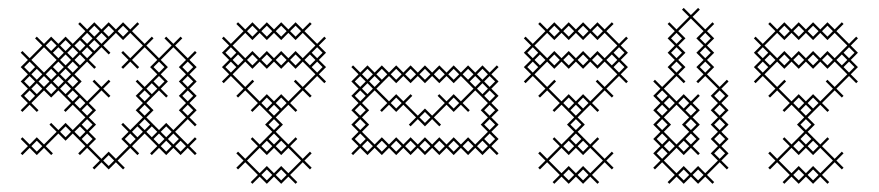

<svg xmlns="http://www.w3.org/2000/svg" viewBox="-20 -381 2183 477"><path d="M71.4 4.3 89.3 -13.6 107.1 4.3 111.4 0 93.6 -17.9 125 -49.3 142.9 -31.4 160.7 -49.3 192.1 -17.9 174.3 0 178.6 4.3 196.4 -13.6 227.9 17.9 210 35.7 214.3 40 232.1 22.1 250 40 267.9 22.1 285.7 40 290 35.7 272.1 17.9 303.6 -13.6 321.4 4.3 325.7 0 307.9 -17.9 339.3 -49.3 370.7 -17.9 352.9 0 357.1 4.3 375 -13.6 392.9 4.3 410.7 -13.6 428.6 4.3 446.4 -13.6 464.3 4.3 468.6 0 450.7 -17.9 468.6 -35.7 464.3 -40 446.4 -22.1 415 -53.6 446.4 -85 464.3 -67.1 468.6 -71.4 450.7 -89.3 468.6 -107.1 450.7 -125 468.6 -142.9 450.7 -160.7 468.6 -178.6 450.7 -196.4 468.6 -214.3 450.7 -232.1 468.6 -250 464.3 -254.3 446.4 -236.4 415 -267.9 432.9 -285.7 428.6 -290 410.7 -272.1 392.9 -290 388.6 -285.7 406.4 -267.9 375 -236.4 343.6 -267.9 361.4 -285.7 357.1 -290 339.3 -272.1 307.9 -303.6 325.7 -321.4 321.4 -325.7 303.6 -307.9 285.7 -325.7 267.9 -307.9 250 -325.7 232.1 -307.9 214.3 -325.7 196.4 -307.9 178.6 -325.7 174.3 -321.4 192.1 -303.6 160.7 -272.1 142.9 -290 125 -272.1 107.1 -290 89.3 -272.1 71.4 -290 67.1 -285.7 85 -267.9 53.6 -236.4 35.7 -254.3 31.4 -250 49.3 -232.1 31.4 -214.3 49.3 -196.4 31.4 -178.6 49.3 -160.7 31.4 -142.9 49.3 -125 31.4 -107.1 35.7 -102.9 53.6 -120.7 71.4 -102.9 75.7 -107.1 57.9 -125 89.3 -156.4 107.1 -138.6 125 -156.4 156.4 -125 138.6 -107.1 142.9 -102.9 160.7 -120.7 192.1 -89.3 160.7 -57.9 142.9 -75.7 125 -57.9 107.1 -75.7 102.9 -71.4 120.7 -53.6 89.3 -22.1 71.4 -40 53.6 -22.1 35.7 -40 31.4 -35.7 49.3 -17.9 31.4 0 35.7 4.3 53.6 -13.6ZM182.9 -35.7 196.4 -49.3 210 -35.7 196.4 -22.1ZM218.6 -35.7 200.7 -53.6 218.6 -71.4 200.7 -89.3 218.6 -107.1 200.7 -125 232.1 -156.4 250 -138.6 254.3 -142.9 236.4 -160.7 254.3 -178.6 250 -182.9 232.1 -165 214.3 -182.9 210 -178.6 227.9 -160.7 196.4 -129.3 165 -160.7 182.9 -178.6 165 -196.4 196.4 -227.9 214.3 -210 218.6 -214.3 200.7 -232.1 232.1 -263.6 250 -245.7 254.3 -250 236.4 -267.9 267.9 -299.3 285.7 -281.4 303.6 -299.3 335 -267.9 303.6 -236.4 285.7 -254.3 281.4 -250 299.3 -232.1 281.4 -214.3 285.7 -210 303.6 -227.9 321.4 -210 325.7 -214.3 307.9 -232.1 339.3 -263.6 370.7 -232.1 352.9 -214.3 370.7 -196.4 339.3 -165 321.4 -182.9 317.1 -178.6 335 -160.7 317.1 -142.9 335 -125 317.1 -107.1 335 -89.3 303.6 -57.9 285.7 -75.7 281.4 -71.4 299.3 -53.6 281.4 -35.7 299.3 -17.9 267.9 13.6 250 -4.3 232.1 13.6 200.7 -17.9ZM361.4 -35.7 375 -49.3 388.6 -35.7 375 -22.1ZM397.1 -35.7 410.7 -49.3 424.3 -35.7 410.7 -22.1ZM392.9 -31.4 406.4 -17.9 392.9 -4.3 379.3 -17.9ZM424.3 -142.9 442.1 -125 424.3 -107.1 442.1 -89.3 410.7 -57.9 392.9 -75.7 375 -57.9 343.6 -89.3 361.4 -107.1 343.6 -125 375 -156.4 392.9 -138.6 397.1 -142.9 379.3 -160.7 397.1 -178.6 379.3 -196.4 397.1 -214.3 379.3 -232.1 410.7 -263.6 442.1 -232.1 424.3 -214.3 442.1 -196.4 424.3 -178.6 442.1 -160.7ZM357.1 -174.3 370.7 -160.7 357.1 -147.1 343.6 -160.7ZM178.6 -67.1 192.1 -53.6 178.6 -40 165 -53.6ZM182.9 -107.1 196.4 -120.7 210 -107.1 196.4 -93.6ZM147.1 -142.9 160.7 -156.4 174.3 -142.9 160.7 -129.3ZM147.1 -178.6 160.7 -192.1 174.3 -178.6 160.7 -165ZM107.1 -174.3 120.7 -160.7 107.1 -147.1 93.6 -160.7ZM142.9 -174.3 156.4 -160.7 142.9 -147.1 129.3 -160.7ZM142.9 -210 156.4 -196.4 142.9 -182.9 129.3 -196.4ZM147.1 -214.3 160.7 -227.9 174.3 -214.3 160.7 -200.7ZM107.1 -210 120.7 -196.4 107.1 -182.9 93.6 -196.4ZM182.9 -250 196.4 -263.6 210 -250 196.4 -236.4ZM142.9 -245.7 156.4 -232.1 142.9 -218.6 129.3 -232.1ZM178.6 -245.7 192.1 -232.1 178.6 -218.6 165 -232.1ZM218.6 -285.7 232.1 -299.3 245.7 -285.7 232.1 -272.1ZM178.6 -281.4 192.1 -267.9 178.6 -254.3 165 -267.9ZM214.3 -281.4 227.9 -267.9 214.3 -254.3 200.7 -267.9ZM147.1 -250 160.7 -263.6 174.3 -250 160.7 -236.4ZM89.3 -263.6 120.7 -232.1 89.3 -200.7 57.9 -232.1ZM111.4 -250 125 -263.6 138.6 -250 125 -236.4ZM75.7 -178.6 89.3 -192.1 102.9 -178.6 89.3 -165ZM111.4 -178.6 125 -192.1 138.6 -178.6 125 -165ZM71.4 -174.3 85 -160.7 71.4 -147.1 57.9 -160.7ZM321.4 -67.1 335 -53.6 321.4 -40 307.9 -53.6ZM40 -142.9 53.6 -156.4 67.1 -142.9 53.6 -129.3ZM40 -178.6 53.6 -192.1 67.1 -178.6 53.6 -165ZM40 -214.3 53.6 -227.9 67.1 -214.3 53.6 -200.7ZM57.9 -17.9 71.4 -31.4 85 -17.9 71.4 -4.3ZM57.9 -196.4 71.4 -210 85 -196.4 71.4 -182.9ZM93.6 -267.9 107.1 -281.4 120.7 -267.9 107.1 -254.3ZM111.4 -214.3 125 -227.9 138.6 -214.3 125 -200.7ZM129.3 -53.6 142.9 -67.1 156.4 -53.6 142.9 -40ZM129.3 -267.9 142.9 -281.4 156.4 -267.9 142.9 -254.3ZM165 -125 178.6 -138.6 192.1 -125 178.6 -111.4ZM182.9 -71.4 196.4 -85 210 -71.4 196.4 -57.9ZM182.9 -285.7 196.4 -299.3 210 -285.7 196.4 -272.1ZM200.7 -303.6 214.3 -317.1 227.9 -303.6 214.3 -290ZM236.4 17.9 250 4.3 263.6 17.9 250 31.4ZM236.4 -303.6 250 -317.1 263.6 -303.6 250 -290ZM272.1 -303.6 285.7 -317.1 299.3 -303.6 285.7 -290ZM290 -35.7 303.6 -49.3 317.1 -35.7 303.6 -22.1ZM325.7 -71.4 339.3 -85 352.9 -71.4 339.3 -57.9ZM325.7 -107.1 339.3 -120.7 352.9 -107.1 339.3 -93.6ZM325.7 -142.9 339.3 -156.4 352.9 -142.9 339.3 -129.3ZM343.6 -53.6 357.1 -67.1 370.7 -53.6 357.1 -40ZM361.4 -178.6 375 -192.1 388.6 -178.6 375 -165ZM361.4 -214.3 375 -227.9 388.6 -214.3 375 -200.7ZM379.3 -53.6 392.9 -67.1 406.4 -53.6 392.9 -40ZM415 -17.9 428.6 -31.4 442.1 -17.9 428.6 -4.3ZM432.9 -107.1 446.4 -120.7 460 -107.1 446.4 -93.6ZM432.9 -142.9 446.4 -156.4 460 -142.9 446.4 -129.3ZM432.9 -178.6 446.4 -192.1 460 -178.6 446.4 -165ZM432.9 -214.3 446.4 -227.9 460 -214.3 446.4 -200.7Z M642.9 75.7 660.7 57.9 678.6 75.7 696.4 57.9 714.3 75.7 718.6 71.4 700.7 53.6 732.1 22.1 750 40 754.3 35.7 736.4 17.9 754.3 0 750 -4.3 732.1 13.6 700.7 -17.9 718.6 -35.7 714.3 -40 696.4 -22.1 665 -53.6 682.9 -71.4 665 -89.3 696.4 -120.7 714.3 -102.9 718.6 -107.1 700.7 -125 732.1 -156.4 750 -138.6 754.3 -142.9 736.4 -160.7 767.9 -192.1 785.7 -174.3 790 -178.6 772.1 -196.4 790 -214.3 772.1 -232.1 790 -250 772.1 -267.9 790 -285.7 785.7 -290 767.9 -272.1 736.4 -303.6 754.3 -321.4 750 -325.7 732.1 -307.9 714.3 -325.7 696.4 -307.9 678.6 -325.7 660.7 -307.9 642.9 -325.7 625 -307.9 607.1 -325.7 589.3 -307.9 571.4 -325.7 567.1 -321.4 585 -303.6 553.6 -272.1 535.7 -290 531.4 -285.7 549.3 -267.9 531.4 -250 549.3 -232.1 531.4 -214.3 549.3 -196.4 531.4 -178.6 535.7 -174.3 553.6 -192.1 585 -160.7 567.1 -142.9 571.4 -138.6 589.3 -156.4 620.7 -125 602.9 -107.1 607.1 -102.9 625 -120.7 656.4 -89.3 638.6 -71.4 656.4 -53.6 625 -22.1 607.1 -40 602.9 -35.7 620.7 -17.9 589.3 13.6 571.4 -4.3 567.1 0 585 17.9 567.1 35.7 571.4 40 589.3 22.1 620.7 53.6 602.9 71.4 607.1 75.7 625 57.9ZM625 49.3 593.6 17.9 625 -13.6 642.9 4.3 660.7 -13.6 678.6 4.3 696.4 -13.6 727.9 17.9 696.4 49.3 678.6 31.4 660.7 49.3 642.9 31.4ZM642.9 -31.4 656.4 -17.9 642.9 -4.3 629.3 -17.9ZM647.1 -107.1 660.7 -120.7 674.3 -107.1 660.7 -93.6ZM625 -129.3 593.6 -160.7 611.4 -178.6 607.1 -182.9 589.3 -165 557.9 -196.4 589.3 -227.9 607.1 -210 625 -227.9 642.9 -210 660.7 -227.9 678.6 -210 696.4 -227.9 714.3 -210 732.1 -227.9 763.6 -196.4 732.1 -165 714.3 -182.9 710 -178.6 727.9 -160.7 696.4 -129.3 678.6 -147.1 660.7 -129.3 642.9 -147.1ZM589.3 -236.4 557.9 -267.9 589.3 -299.3 607.1 -281.4 625 -299.3 642.9 -281.4 660.7 -299.3 678.6 -281.4 696.4 -299.3 714.3 -281.4 732.1 -299.3 763.6 -267.9 732.1 -236.4 714.3 -254.3 696.4 -236.4 678.6 -254.3 660.7 -236.4 642.9 -254.3 625 -236.4 607.1 -254.3ZM750 -245.7 763.6 -232.1 750 -218.6 736.4 -232.1ZM754.3 -214.3 767.9 -227.9 781.4 -214.3 767.9 -200.7ZM540 -214.3 553.6 -227.9 567.1 -214.3 553.6 -200.7ZM540 -250 553.6 -263.6 567.1 -250 553.6 -236.4ZM557.9 -232.1 571.4 -245.7 585 -232.1 571.4 -218.6ZM593.6 -232.1 607.1 -245.7 620.7 -232.1 607.1 -218.6ZM593.6 -303.6 607.1 -317.1 620.7 -303.6 607.1 -290ZM629.3 53.6 642.9 40 656.4 53.6 642.9 67.1ZM629.3 -125 642.9 -138.6 656.4 -125 642.9 -111.4ZM629.3 -232.1 642.9 -245.7 656.4 -232.1 642.9 -218.6ZM629.3 -303.6 642.9 -317.1 656.4 -303.6 642.9 -290ZM647.1 -35.7 660.7 -49.3 674.3 -35.7 660.7 -22.1ZM647.1 -71.4 660.7 -85 674.3 -71.4 660.7 -57.9ZM665 53.6 678.6 40 692.1 53.6 678.6 67.1ZM665 -17.9 678.6 -31.4 692.1 -17.9 678.6 -4.3ZM665 -125 678.6 -138.6 692.1 -125 678.6 -111.4ZM665 -232.1 678.6 -245.7 692.1 -232.1 678.6 -218.6ZM665 -303.6 678.6 -317.1 692.1 -303.6 678.6 -290ZM700.7 -232.1 714.3 -245.7 727.9 -232.1 714.3 -218.6ZM700.7 -303.6 714.3 -317.1 727.9 -303.6 714.3 -290ZM754.3 -250 767.9 -263.6 781.4 -250 767.9 -236.4Z M897.1 -178.6 910.7 -192.1 924.3 -178.6 910.7 -165ZM852.9 -178.6 870.7 -160.7 852.9 -142.9 870.7 -125 852.9 -107.1 870.7 -89.3 852.9 -71.4 870.7 -53.6 852.9 -35.7 870.7 -17.9 852.9 0 857.1 4.3 875 -13.6 892.9 4.3 910.7 -13.6 928.6 4.3 946.4 -13.6 964.3 4.3 982.1 -13.6 1000 4.3 1017.9 -13.6 1035.7 4.3 1053.6 -13.6 1071.4 4.3 1089.3 -13.6 1107.1 4.3 1125 -13.6 1142.9 4.3 1160.7 -13.6 1178.6 4.3 1196.4 -13.6 1214.3 4.3 1218.6 0 1200.7 -17.9 1218.6 -35.7 1200.7 -53.6 1218.6 -71.4 1200.7 -89.3 1218.6 -107.1 1200.7 -125 1218.6 -142.9 1200.7 -160.7 1218.6 -178.6 1200.7 -196.4 1218.6 -214.3 1214.3 -218.6 1196.4 -200.7 1178.6 -218.6 1160.7 -200.7 1142.9 -218.6 1125 -200.7 1107.1 -218.6 1089.3 -200.7 1071.4 -218.6 1053.6 -200.7 1035.7 -218.6 1017.9 -200.7 1000 -218.6 982.1 -200.7 964.3 -218.6 946.4 -200.7 928.6 -218.6 910.7 -200.7 892.9 -218.6 875 -200.7 857.1 -218.6 852.9 -214.3 870.7 -196.4ZM879.3 -125 910.7 -156.4 942.1 -125 924.3 -107.1 928.6 -102.9 946.4 -120.7 964.3 -102.9 982.1 -120.7 1013.6 -89.3 995.7 -71.4 1000 -67.1 1017.9 -85 1035.7 -67.1 1053.6 -85 1071.4 -67.1 1075.7 -71.4 1057.9 -89.3 1089.3 -120.7 1107.1 -102.9 1125 -120.7 1142.9 -102.9 1147.1 -107.1 1129.3 -125 1160.7 -156.4 1192.1 -125 1174.3 -107.1 1192.1 -89.3 1174.3 -71.4 1192.1 -53.6 1160.7 -22.1 1142.9 -40 1125 -22.1 1107.1 -40 1089.3 -22.1 1071.4 -40 1053.6 -22.1 1035.7 -40 1017.9 -22.1 1000 -40 982.1 -22.1 964.3 -40 946.4 -22.1 928.6 -40 910.7 -22.1 879.3 -53.6 897.1 -71.4 879.3 -89.3 897.1 -107.1ZM1178.6 -31.4 1192.1 -17.9 1178.6 -4.3 1165 -17.9ZM1178.6 -174.3 1192.1 -160.7 1178.6 -147.1 1165 -160.7ZM1182.9 -178.6 1196.4 -192.1 1210 -178.6 1196.4 -165ZM1125 -192.1 1156.4 -160.7 1125 -129.3 1107.1 -147.1 1089.3 -129.3 1071.4 -147.1 1067.1 -142.9 1085 -125 1053.6 -93.6 1035.7 -111.4 1017.9 -93.6 986.4 -125 1004.3 -142.9 1000 -147.1 982.1 -129.3 964.3 -147.1 946.4 -129.3 915 -160.7 946.4 -192.1 964.3 -174.3 982.1 -192.1 1000 -174.3 1017.9 -192.1 1035.7 -174.3 1053.6 -192.1 1071.4 -174.3 1089.3 -192.1 1107.1 -174.3ZM1147.1 -178.6 1160.7 -192.1 1174.3 -178.6 1160.7 -165ZM892.9 -174.3 906.4 -160.7 892.9 -147.1 879.3 -160.7ZM1182.9 -142.9 1196.4 -156.4 1210 -142.9 1196.4 -129.3ZM861.4 -35.7 875 -49.3 888.6 -35.7 875 -22.1ZM861.4 -71.4 875 -85 888.6 -71.4 875 -57.9ZM861.4 -107.1 875 -120.7 888.6 -107.1 875 -93.6ZM861.4 -142.9 875 -156.4 888.6 -142.9 875 -129.3ZM861.4 -178.6 875 -192.1 888.6 -178.6 875 -165ZM879.3 -17.9 892.9 -31.4 906.4 -17.9 892.9 -4.3ZM879.3 -196.4 892.9 -210 906.4 -196.4 892.9 -182.9ZM915 -17.9 928.6 -31.4 942.1 -17.9 928.6 -4.3ZM915 -196.4 928.6 -210 942.1 -196.4 928.6 -182.9ZM950.7 -17.9 964.3 -31.4 977.9 -17.9 964.3 -4.3ZM950.7 -125 964.3 -138.6 977.9 -125 964.3 -111.4ZM950.7 -196.4 964.3 -210 977.9 -196.4 964.3 -182.9ZM986.4 -17.9 1000 -31.4 1013.6 -17.9 1000 -4.3ZM986.4 -196.4 1000 -210 1013.6 -196.4 1000 -182.9ZM1022.1 -17.9 1035.7 -31.4 1049.3 -17.9 1035.7 -4.3ZM1022.1 -89.3 1035.7 -102.9 1049.3 -89.3 1035.7 -75.7ZM1022.1 -196.4 1035.7 -210 1049.3 -196.4 1035.7 -182.9ZM1057.9 -17.9 1071.4 -31.4 1085 -17.9 1071.4 -4.3ZM1057.9 -196.4 1071.4 -210 1085 -196.4 1071.4 -182.9ZM1093.6 -17.9 1107.1 -31.4 1120.7 -17.9 1107.1 -4.3ZM1093.6 -125 1107.1 -138.6 1120.7 -125 1107.1 -111.4ZM1093.6 -196.4 1107.1 -210 1120.7 -196.4 1107.1 -182.9ZM1129.3 -17.9 1142.9 -31.4 1156.4 -17.9 1142.9 -4.3ZM1129.3 -196.4 1142.9 -210 1156.4 -196.4 1142.9 -182.9ZM1165 -196.4 1178.6 -210 1192.1 -196.4 1178.6 -182.9ZM1182.9 -35.7 1196.4 -49.3 1210 -35.7 1196.4 -22.1ZM1182.9 -71.4 1196.4 -85 1210 -71.4 1196.4 -57.9ZM1182.9 -107.1 1196.4 -120.7 1210 -107.1 1196.4 -93.6Z M1392.9 75.7 1410.7 57.9 1428.6 75.7 1446.4 57.9 1464.3 75.7 1468.6 71.4 1450.7 53.6 1482.1 22.1 1500 40 1504.3 35.7 1486.4 17.9 1504.3 0 1500 -4.3 1482.1 13.6 1450.7 -17.9 1468.6 -35.7 1464.3 -40 1446.4 -22.1 1415 -53.6 1432.9 -71.4 1415 -89.3 1446.4 -120.7 1464.3 -102.9 1468.6 -107.1 1450.7 -125 1482.1 -156.4 1500 -138.6 1504.3 -142.9 1486.4 -160.7 1517.9 -192.1 1535.7 -174.3 1540 -178.6 1522.1 -196.4 1540 -214.3 1522.1 -232.1 1540 -250 1522.1 -267.9 1540 -285.7 1535.7 -290 1517.9 -272.1 1486.4 -303.6 1504.3 -321.4 1500 -325.7 1482.1 -307.9 1464.3 -325.7 1446.4 -307.9 1428.6 -325.7 1410.7 -307.9 1392.9 -325.7 1375 -307.9 1357.1 -325.7 1339.3 -307.9 1321.4 -325.7 1317.1 -321.4 1335 -303.6 1303.6 -272.1 1285.7 -290 1281.4 -285.7 1299.3 -267.9 1281.4 -250 1299.3 -232.1 1281.4 -214.3 1299.3 -196.4 1281.4 -178.6 1285.7 -174.3 1303.6 -192.1 1335 -160.7 1317.1 -142.9 1321.4 -138.6 1339.3 -156.4 1370.7 -125 1352.9 -107.1 1357.1 -102.9 1375 -120.7 1406.4 -89.3 1388.6 -71.4 1406.4 -53.6 1375 -22.1 1357.1 -40 1352.9 -35.7 1370.7 -17.9 1339.3 13.6 1321.4 -4.3 1317.1 0 1335 17.9 1317.1 35.7 1321.4 40 1339.3 22.1 1370.7 53.6 1352.9 71.4 1357.1 75.7 1375 57.9ZM1375 49.3 1343.6 17.9 1375 -13.6 1392.9 4.3 1410.7 -13.6 1428.6 4.3 1446.4 -13.6 1477.9 17.9 1446.4 49.3 1428.6 31.4 1410.7 49.3 1392.9 31.4ZM1392.9 -31.4 1406.4 -17.9 1392.9 -4.3 1379.3 -17.9ZM1397.1 -107.1 1410.7 -120.7 1424.3 -107.1 1410.7 -93.6ZM1375 -129.3 1343.6 -160.7 1361.4 -178.6 1357.1 -182.9 1339.3 -165 1307.9 -196.4 1339.3 -227.9 1357.1 -210 1375 -227.9 1392.9 -210 1410.7 -227.9 1428.6 -210 1446.4 -227.9 1464.3 -210 1482.1 -227.9 1513.6 -196.4 1482.1 -165 1464.3 -182.9 1460 -178.6 1477.9 -160.7 1446.4 -129.3 1428.6 -147.1 1410.7 -129.3 1392.9 -147.1ZM1339.3 -236.4 1307.9 -267.9 1339.3 -299.3 1357.1 -281.4 1375 -299.3 1392.9 -281.4 1410.7 -299.3 1428.6 -281.4 1446.4 -299.3 1464.3 -281.4 1482.1 -299.3 1513.6 -267.9 1482.1 -236.4 1464.3 -254.3 1446.4 -236.4 1428.6 -254.3 1410.7 -236.4 1392.9 -254.3 1375 -236.4 1357.1 -254.3ZM1500 -245.7 1513.6 -232.1 1500 -218.6 1486.4 -232.1ZM1504.3 -214.3 1517.9 -227.9 1531.4 -214.3 1517.9 -200.7ZM1290 -214.3 1303.6 -227.9 1317.1 -214.3 1303.6 -200.7ZM1290 -250 1303.6 -263.6 1317.1 -250 1303.6 -236.4ZM1307.9 -232.1 1321.4 -245.7 1335 -232.1 1321.4 -218.6ZM1343.6 -232.1 1357.1 -245.7 1370.7 -232.1 1357.1 -218.6ZM1343.6 -303.6 1357.1 -317.1 1370.7 -303.6 1357.1 -290ZM1379.3 53.6 1392.9 40 1406.4 53.6 1392.9 67.1ZM1379.3 -125 1392.9 -138.6 1406.4 -125 1392.9 -111.4ZM1379.3 -232.1 1392.9 -245.7 1406.4 -232.1 1392.9 -218.6ZM1379.3 -303.6 1392.9 -317.1 1406.4 -303.6 1392.9 -290ZM1397.1 -35.7 1410.7 -49.3 1424.3 -35.7 1410.7 -22.1ZM1397.1 -71.4 1410.7 -85 1424.3 -71.4 1410.7 -57.9ZM1415 53.6 1428.6 40 1442.1 53.6 1428.6 67.1ZM1415 -17.9 1428.6 -31.4 1442.1 -17.9 1428.6 -4.3ZM1415 -125 1428.6 -138.6 1442.1 -125 1428.6 -111.4ZM1415 -232.1 1428.6 -245.7 1442.1 -232.1 1428.6 -218.6ZM1415 -303.6 1428.6 -317.1 1442.1 -303.6 1428.6 -290ZM1450.7 -232.1 1464.3 -245.7 1477.9 -232.1 1464.3 -218.6ZM1450.7 -303.6 1464.3 -317.1 1477.9 -303.6 1464.3 -290ZM1504.3 -250 1517.9 -263.6 1531.4 -250 1517.9 -236.4Z M1790 35.7 1772.1 17.9 1790 0 1772.1 -17.9 1790 -35.7 1772.1 -53.6 1790 -71.4 1772.1 -89.3 1790 -107.1 1772.1 -125 1790 -142.9 1772.1 -160.7 1790 -178.6 1785.7 -182.9 1767.9 -165 1736.4 -196.4 1754.3 -214.3 1736.4 -232.1 1754.3 -250 1736.4 -267.9 1754.3 -285.7 1736.4 -303.6 1754.3 -321.4 1750 -325.7 1732.1 -307.9 1700.7 -339.3 1718.6 -357.1 1714.3 -361.4 1696.4 -343.6 1678.6 -361.4 1674.3 -357.1 1692.1 -339.3 1660.7 -307.9 1642.9 -325.7 1638.6 -321.4 1656.4 -303.6 1638.6 -285.7 1656.4 -267.9 1638.6 -250 1656.4 -232.1 1638.6 -214.3 1656.4 -196.4 1625 -165 1607.1 -182.9 1602.9 -178.6 1620.7 -160.7 1602.9 -142.9 1620.7 -125 1602.9 -107.1 1620.7 -89.3 1602.9 -71.4 1620.7 -53.6 1602.9 -35.7 1620.7 -17.9 1602.9 0 1620.7 17.9 1602.9 35.7 1607.1 40 1625 22.1 1656.4 53.6 1638.6 71.4 1642.9 75.7 1660.7 57.9 1678.6 75.7 1696.4 57.9 1714.3 75.7 1732.1 57.9 1750 75.7 1754.3 71.4 1736.4 53.6 1767.9 22.1 1785.7 40ZM1745.7 0 1763.6 17.9 1732.1 49.3 1714.3 31.4 1696.4 49.3 1678.6 31.4 1660.7 49.3 1629.3 17.9 1660.7 -13.6 1678.6 4.3 1696.4 -13.6 1714.3 4.3 1718.6 0 1700.7 -17.9 1718.6 -35.7 1700.7 -53.6 1718.6 -71.4 1700.7 -89.3 1718.6 -107.1 1700.7 -125 1718.6 -142.9 1714.3 -147.1 1696.4 -129.3 1678.6 -147.1 1660.7 -129.3 1629.3 -160.7 1660.7 -192.1 1678.6 -174.3 1682.9 -178.6 1665 -196.4 1682.9 -214.3 1665 -232.1 1682.9 -250 1665 -267.9 1682.9 -285.7 1665 -303.6 1696.4 -335 1727.9 -303.6 1710 -285.7 1727.9 -267.9 1710 -250 1727.9 -232.1 1710 -214.3 1727.9 -196.4 1710 -178.6 1714.3 -174.3 1732.1 -192.1 1763.6 -160.7 1745.7 -142.9 1763.6 -125 1745.7 -107.1 1763.6 -89.3 1745.7 -71.4 1763.6 -53.6 1745.7 -35.7 1763.6 -17.9ZM1660.7 -22.1 1629.3 -53.6 1647.1 -71.4 1629.3 -89.3 1660.7 -120.7 1692.1 -89.3 1674.3 -71.4 1692.1 -53.6ZM1682.9 -107.1 1696.4 -120.7 1710 -107.1 1696.4 -93.6ZM1678.6 -31.4 1692.1 -17.9 1678.6 -4.3 1665 -17.9ZM1611.4 0 1625 -13.6 1638.6 0 1625 13.6ZM1611.4 -35.7 1625 -49.3 1638.6 -35.7 1625 -22.1ZM1611.4 -71.4 1625 -85 1638.6 -71.4 1625 -57.9ZM1611.4 -107.1 1625 -120.7 1638.6 -107.1 1625 -93.6ZM1611.4 -142.9 1625 -156.4 1638.6 -142.9 1625 -129.3ZM1629.3 -17.9 1642.9 -31.4 1656.4 -17.9 1642.9 -4.3ZM1629.3 -125 1642.9 -138.6 1656.4 -125 1642.9 -111.4ZM1647.1 -214.3 1660.7 -227.9 1674.3 -214.3 1660.7 -200.7ZM1647.1 -250 1660.7 -263.6 1674.3 -250 1660.7 -236.4ZM1647.1 -285.7 1660.7 -299.3 1674.3 -285.7 1660.7 -272.1ZM1665 53.6 1678.6 40 1692.1 53.6 1678.6 67.1ZM1665 -125 1678.6 -138.6 1692.1 -125 1678.6 -111.4ZM1682.9 -35.7 1696.4 -49.3 1710 -35.7 1696.4 -22.1ZM1682.9 -71.4 1696.4 -85 1710 -71.4 1696.4 -57.9ZM1700.7 53.6 1714.3 40 1727.9 53.6 1714.3 67.1ZM1718.6 -214.3 1732.1 -227.9 1745.7 -214.3 1732.1 -200.7ZM1718.6 -250 1732.1 -263.6 1745.7 -250 1732.1 -236.4ZM1718.6 -285.7 1732.1 -299.3 1745.7 -285.7 1732.1 -272.1ZM1754.3 0 1767.9 -13.6 1781.4 0 1767.9 13.6ZM1754.3 -35.7 1767.9 -49.3 1781.4 -35.7 1767.9 -22.1ZM1754.3 -71.4 1767.9 -85 1781.4 -71.4 1767.9 -57.9ZM1754.3 -107.1 1767.9 -120.7 1781.4 -107.1 1767.9 -93.6ZM1754.3 -142.9 1767.9 -156.4 1781.4 -142.9 1767.9 -129.3Z M1964.3 75.7 1982.1 57.9 2000 75.7 2017.9 57.9 2035.7 75.7 2040 71.4 2022.1 53.6 2053.6 22.1 2071.4 40 2075.7 35.7 2057.9 17.9 2075.7 0 2071.4 -4.3 2053.6 13.6 2022.1 -17.9 2040 -35.7 2035.7 -40 2017.9 -22.1 1986.4 -53.6 2004.3 -71.4 1986.4 -89.3 2017.9 -120.7 2035.7 -102.9 2040 -107.1 2022.1 -125 2053.6 -156.4 2071.4 -138.6 2075.7 -142.9 2057.9 -160.7 2089.3 -192.1 2107.1 -174.3 2111.4 -178.6 2093.6 -196.4 2111.4 -214.3 2093.6 -232.1 2111.4 -250 2093.6 -267.9 2111.4 -285.7 2107.1 -290 2089.3 -272.1 2057.9 -303.6 2075.7 -321.4 2071.4 -325.7 2053.6 -307.9 2035.7 -325.7 2017.9 -307.9 2000 -325.7 1982.1 -307.9 1964.3 -325.7 1946.4 -307.9 1928.6 -325.7 1910.7 -307.9 1892.9 -325.7 1888.6 -321.4 1906.4 -303.6 1875 -272.1 1857.1 -290 1852.9 -285.7 1870.7 -267.9 1852.9 -250 1870.7 -232.1 1852.9 -214.3 1870.7 -196.4 1852.9 -178.6 1857.1 -174.3 1875 -192.1 1906.4 -160.7 1888.6 -142.9 1892.9 -138.6 1910.7 -156.4 1942.1 -125 1924.3 -107.1 1928.6 -102.9 1946.4 -120.7 1977.9 -89.3 1960 -71.4 1977.9 -53.6 1946.4 -22.1 1928.6 -40 1924.3 -35.7 1942.1 -17.9 1910.7 13.6 1892.9 -4.3 1888.6 0 1906.4 17.9 1888.6 35.7 1892.9 40 1910.7 22.1 1942.1 53.6 1924.3 71.4 1928.6 75.7 1946.4 57.9ZM1946.4 49.3 1915 17.9 1946.4 -13.6 1964.3 4.3 1982.1 -13.6 2000 4.3 2017.9 -13.6 2049.3 17.9 2017.9 49.3 2000 31.4 1982.1 49.3 1964.3 31.4ZM1964.3 -31.4 1977.9 -17.9 1964.3 -4.3 1950.7 -17.9ZM1968.6 -107.1 1982.1 -120.7 1995.7 -107.1 1982.1 -93.6ZM1946.4 -129.3 1915 -160.7 1932.9 -178.6 1928.6 -182.9 1910.7 -165 1879.3 -196.4 1910.7 -227.9 1928.6 -210 1946.4 -227.9 1964.3 -210 1982.1 -227.9 2000 -210 2017.9 -227.9 2035.7 -210 2053.6 -227.9 2085 -196.4 2053.6 -165 2035.7 -182.9 2031.4 -178.6 2049.3 -160.7 2017.9 -129.3 2000 -147.1 1982.1 -129.3 1964.3 -147.1ZM1910.7 -236.4 1879.3 -267.9 1910.7 -299.3 1928.6 -281.4 1946.4 -299.3 1964.3 -281.4 1982.1 -299.3 2000 -281.4 2017.9 -299.3 2035.7 -281.4 2053.6 -299.3 2085 -267.9 2053.6 -236.4 2035.7 -254.3 2017.9 -236.4 2000 -254.3 1982.1 -236.4 1964.3 -254.3 1946.4 -236.4 1928.6 -254.3ZM2071.4 -245.7 2085 -232.1 2071.4 -218.6 2057.9 -232.1ZM2075.7 -214.3 2089.3 -227.9 2102.9 -214.3 2089.3 -200.7ZM1861.4 -214.3 1875 -227.9 1888.6 -214.3 1875 -200.7ZM1861.4 -250 1875 -263.6 1888.6 -250 1875 -236.4ZM1879.3 -232.1 1892.9 -245.7 1906.4 -232.1 1892.9 -218.6ZM1915 -232.1 1928.6 -245.7 1942.1 -232.1 1928.6 -218.6ZM1915 -303.6 1928.6 -317.1 1942.1 -303.6 1928.6 -290ZM1950.7 53.6 1964.3 40 1977.9 53.6 1964.3 67.1ZM1950.7 -125 1964.3 -138.6 1977.9 -125 1964.3 -111.4ZM1950.7 -232.1 1964.3 -245.7 1977.9 -232.1 1964.3 -218.6ZM1950.7 -303.6 1964.3 -317.1 1977.9 -303.6 1964.3 -290ZM1968.6 -35.7 1982.1 -49.3 1995.7 -35.7 1982.1 -22.1ZM1968.6 -71.4 1982.1 -85 1995.7 -71.4 1982.1 -57.9ZM1986.4 53.6 2000 40 2013.6 53.6 2000 67.1ZM1986.4 -17.9 2000 -31.4 2013.6 -17.9 2000 -4.3ZM1986.4 -125 2000 -138.6 2013.6 -125 2000 -111.4ZM1986.4 -232.1 2000 -245.7 2013.6 -232.1 2000 -218.6ZM1986.4 -303.6 2000 -317.1 2013.6 -303.6 2000 -290ZM2022.1 -232.1 2035.7 -245.7 2049.3 -232.1 2035.7 -218.6ZM2022.1 -303.6 2035.7 -317.1 2049.3 -303.6 2035.7 -290ZM2075.7 -250 2089.3 -263.6 2102.9 -250 2089.3 -236.4Z"/></svg>

Font: Gossip Icons Low Cross Stitch
Style: Regular
Weight: 300
Designer: Deborah Khodanovich
Version: Version 1.001;Glyphs 3.3.1 (3343)